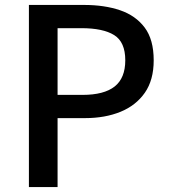

<svg xmlns="http://www.w3.org/2000/svg" viewBox="-20 -757 688 777"><path d="M97 0V-737H320Q403 -737 466 -715.5Q529 -694 565.5 -645.5Q602 -597 602 -513Q602 -433 566 -381.5Q530 -330 467.5 -304.5Q405 -279 324 -279H213V0ZM213 -373H314Q401 -373 444 -407Q487 -441 487 -513Q487 -587 442 -615Q397 -643 309 -643H213Z"/></svg>

Font: Noto Sans SC Thin Medium
Style: Regular
Weight: 500
Version: Version 2.004-H2;hotconv 1.0.118;makeotfexe 2.5.65603